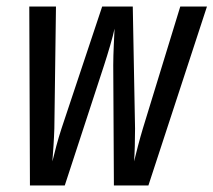

<svg xmlns="http://www.w3.org/2000/svg" viewBox="-20 -570 656 590"><path d="M72 0H179L300 -370C312 -407 327 -457 332 -482C331 -457 328 -407 328 -370L330 0H436L616 -550H534L419 -175C409 -142 398 -99 392 -74C394 -99 395 -142 395 -175L388 -550H294L169 -175C158 -142 147 -99 141 -74C143 -99 146 -142 147 -175L152 -550H70Z"/></svg>

Font: JetBrains Mono Medium
Style: Italic
Weight: 436
Italic angle: -9°
Monospace: yes
Designer: Philipp Nurullin, Konstantin Bulenkov
Foundry: JetBrains
Version: Version 2.305